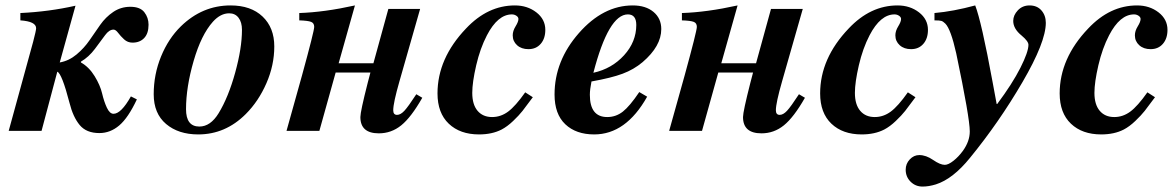

<svg xmlns="http://www.w3.org/2000/svg" viewBox="-20 -482 4331 707"><path d="M258 -461 200 -252Q234 -258 262 -281.5Q290 -305 309.5 -333.5Q329 -362 349 -390.5Q369 -419 397 -438Q425 -457 460 -457Q496 -457 511.5 -437Q527 -417 527 -391Q527 -359 511 -342Q495 -325 468 -325Q450 -325 437 -337Q424 -349 415 -361Q406 -373 398 -373Q382 -373 367 -352.5Q352 -332 329.5 -302Q307 -272 278 -255V-252Q308 -235 328.5 -201.5Q349 -168 356 -138Q363 -108 373.5 -85.5Q384 -63 398 -63Q426 -63 462 -127L484 -116Q452 -48 419 -20Q386 8 346 8Q298 8 273.5 -21.5Q249 -51 236 -103Q208 -211 191 -218L133 0H12L102 -328Q113 -370 113 -378Q113 -403 55 -407V-434Q161 -439 258 -461Z M885 -62Q810 13 710 13Q637 13 591.5 -25.5Q546 -64 546 -135Q546 -208 573 -274Q600 -340 646 -385Q725 -462 829 -462Q904 -462 947 -421Q990 -380 990 -311Q990 -242 961 -175.5Q932 -109 885 -62ZM871 -372Q871 -400 858.5 -416.5Q846 -433 824 -433Q792 -433 764 -402Q721 -354 693 -257.5Q665 -161 665 -80Q665 -16 714 -16Q755 -16 785 -65Q821 -124 846 -214.5Q871 -305 871 -372Z M1513 -135 1535 -122Q1494 -50 1457.5 -20.5Q1421 9 1375 9Q1307 9 1307 -51Q1307 -71 1334 -177L1344 -215H1216L1156 0H1035L1092 -204Q1137 -368 1137 -383Q1137 -397 1125.5 -401.5Q1114 -406 1082 -407V-434Q1174 -437 1287 -462L1227 -249H1355L1410 -449H1527L1451 -183Q1428 -103 1428 -76Q1428 -59 1442 -59Q1455 -59 1469 -74Q1483 -89 1513 -135Z M1914 -142 1942 -124Q1917 -90 1904 -73.5Q1891 -57 1869.5 -36.5Q1848 -16 1827 -5Q1792 13 1744 13Q1674 13 1632.5 -26.5Q1591 -66 1591 -138Q1591 -267 1696 -377Q1776 -462 1876 -462Q1922 -462 1955 -436.5Q1988 -411 1988 -372Q1988 -340 1971 -320.5Q1954 -301 1926 -301Q1900 -301 1884 -315.5Q1868 -330 1868 -352Q1868 -368 1878.5 -385Q1889 -402 1889 -412Q1889 -419 1881.5 -424Q1874 -429 1865 -429Q1813 -429 1773 -352Q1748 -304 1733.5 -241.5Q1719 -179 1719 -140Q1719 -97 1738.5 -74Q1758 -51 1792 -51Q1824 -51 1851 -71Q1878 -91 1914 -142Z M2334 -143 2363 -126Q2285 13 2168 13Q2101 13 2061.5 -24.5Q2022 -62 2022 -134Q2022 -258 2111.5 -360Q2201 -462 2310 -462Q2358 -462 2386.5 -438Q2415 -414 2415 -375Q2415 -312 2346 -253Q2314 -226 2272.5 -210.5Q2231 -195 2158 -182Q2152 -152 2152 -133Q2152 -51 2216 -51Q2248 -51 2273.5 -71Q2299 -91 2334 -143ZM2323 -390Q2323 -429 2292 -429Q2221 -429 2165 -214Q2233 -229 2278 -278.5Q2323 -328 2323 -390Z M2922 -135 2944 -122Q2903 -50 2866.5 -20.5Q2830 9 2784 9Q2716 9 2716 -51Q2716 -71 2743 -177L2753 -215H2625L2565 0H2444L2501 -204Q2546 -368 2546 -383Q2546 -397 2534.5 -401.5Q2523 -406 2491 -407V-434Q2583 -437 2696 -462L2636 -249H2764L2819 -449H2936L2860 -183Q2837 -103 2837 -76Q2837 -59 2851 -59Q2864 -59 2878 -74Q2892 -89 2922 -135Z M3323 -142 3351 -124Q3326 -90 3313 -73.5Q3300 -57 3278.5 -36.5Q3257 -16 3236 -5Q3201 13 3153 13Q3083 13 3041.5 -26.5Q3000 -66 3000 -138Q3000 -267 3105 -377Q3185 -462 3285 -462Q3331 -462 3364 -436.5Q3397 -411 3397 -372Q3397 -340 3380 -320.5Q3363 -301 3335 -301Q3309 -301 3293 -315.5Q3277 -330 3277 -352Q3277 -368 3287.5 -385Q3298 -402 3298 -412Q3298 -419 3290.5 -424Q3283 -429 3274 -429Q3222 -429 3182 -352Q3157 -304 3142.5 -241.5Q3128 -179 3128 -140Q3128 -97 3147.5 -74Q3167 -51 3201 -51Q3233 -51 3260 -71Q3287 -91 3323 -142Z M3650 -99H3652Q3708 -174 3737.5 -232.5Q3767 -291 3767 -317Q3767 -330 3742 -351Q3711 -376 3711 -405Q3711 -426 3728 -444Q3745 -462 3771 -462Q3799 -462 3815 -443.5Q3831 -425 3831 -398Q3831 -327 3745 -179.5Q3659 -32 3552 99Q3489 177 3426 197Q3400 205 3377 205Q3351 205 3333 187Q3315 169 3315 143Q3315 121 3330 105Q3345 89 3365 89Q3390 89 3416 107Q3442 125 3459 125Q3472 125 3491 110Q3510 95 3526 73Q3551 38 3551 2Q3551 -48 3501 -286Q3481 -375 3461 -395Q3453 -403 3446.5 -405Q3440 -407 3421 -407V-434Q3490 -440 3571 -462Q3594 -403 3635 -180Z M4205 -142 4233 -124Q4208 -90 4195 -73.5Q4182 -57 4160.5 -36.5Q4139 -16 4118 -5Q4083 13 4035 13Q3965 13 3923.5 -26.5Q3882 -66 3882 -138Q3882 -267 3987 -377Q4067 -462 4167 -462Q4213 -462 4246 -436.5Q4279 -411 4279 -372Q4279 -340 4262 -320.5Q4245 -301 4217 -301Q4191 -301 4175 -315.5Q4159 -330 4159 -352Q4159 -368 4169.5 -385Q4180 -402 4180 -412Q4180 -419 4172.5 -424Q4165 -429 4156 -429Q4104 -429 4064 -352Q4039 -304 4024.5 -241.5Q4010 -179 4010 -140Q4010 -97 4029.5 -74Q4049 -51 4083 -51Q4115 -51 4142 -71Q4169 -91 4205 -142Z"/></svg>

Font: STIX MathJax Alphabets
Style: Bold Italic
Weight: 700
Italic angle: -16.33°
Designer: MicroPress Inc., with final additions and corrections provided by Coen Hoffman, Elsevier (retired)
Version: Version 1.1.1